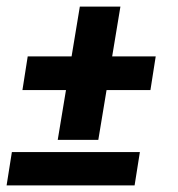

<svg xmlns="http://www.w3.org/2000/svg" viewBox="-20 -562 540 582"><path d="M155 -138 180 -289H48L64 -391H197L222 -542H345L320 -391H452L436 -289H303L278 -138ZM0 0 16 -101H404L388 0Z"/></svg>

Font: Iosevka SS04 Heavy Oblique
Style: Regular
Weight: 900
Italic angle: -9°
Monospace: yes
Designer: Belleve Invis
Foundry: Belleve Invis
Version: Version 19.0.0; ttfautohint (v1.8.4)